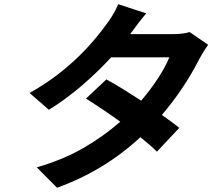

<svg xmlns="http://www.w3.org/2000/svg" viewBox="-20 -821 1000 904"><path d="M872.9 -670.1 959.9 -610.1Q939.3 -581.7 917.6 -541.9Q848.4 -404.8 742.2 -279.8Q793.7 -243.6 824.2 -219.1L718.8 -106.9Q692.5 -133.5 641 -175.1Q469.1 -16 248.6 62.9L153.4 -33Q276.6 -68.9 371.6 -123.6Q466.6 -178.3 546.2 -247.9Q468.8 -304 384.9 -356.9L480.8 -447.1Q538.7 -416.2 644.5 -346.9Q688.2 -397.7 724.1 -452.8Q759.9 -507.8 777.3 -551.1H503.2Q438.9 -480.8 363.1 -416.2Q287.3 -351.6 210.2 -304L119.3 -383.2Q331.3 -501.8 476.9 -701Q491.8 -719.1 509.4 -748.2Q527 -777.3 536.6 -801.1L668.3 -758.2Q636.4 -720.9 593.4 -660.9L592.3 -660.2H788.4Q842 -660.2 872.9 -670.1Z"/></svg>

Font: Karasuma Gothic
Style: Bold Italic
Weight: 700
Italic angle: 9.39998°
Designer: Rasmus Andersson / Ryoko Nishizuka
Foundry: Genbu
Version: Version 1.00